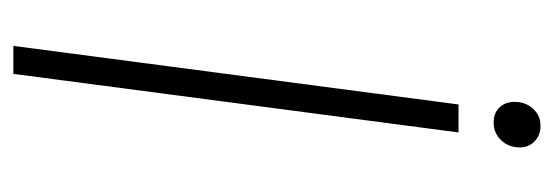

<svg xmlns="http://www.w3.org/2000/svg" viewBox="-298 -554 850 295"><g transform="rotate(90 127.5 -406.0)"><path d="M140 -685H183L93 -1H50ZM136 -771Q136 -788 146.5 -799.5Q157 -811 173 -811Q187 -811 196.5 -802Q206 -793 206 -779Q206 -762 195 -750.5Q184 -739 168 -739Q153 -739 144.5 -748Q136 -757 136 -771Z"/></g></svg>

Font: Bellota Text Light
Style: Italic
Weight: 300
Italic angle: -7.5°
Designer: Kemie Guaida
Foundry: Kemie Guaida
Version: Version 4.001